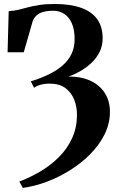

<svg xmlns="http://www.w3.org/2000/svg" viewBox="-20 -772 590 938"><path d="M91.5 146 74.5 115Q129.5 94 180 63.8Q230.5 33.5 270.2 -7Q310 -47.5 333 -98.5Q356 -149.5 356 -211.5Q356 -250.5 342.5 -285Q329 -319.5 299.8 -341.5Q270.5 -363.5 222.5 -363.5Q197.5 -363.5 176.8 -357.5Q156 -351.5 146.5 -343L130.5 -374.5Q178.5 -389.5 217.5 -408.2Q256.5 -427 285 -451.5Q313.5 -476 329 -507.8Q344.5 -539.5 344.5 -580Q344.5 -629 330.2 -659.8Q316 -690.5 292.5 -705Q269 -719.5 240.5 -719.5Q196.5 -719.5 173 -706.8Q149.5 -694 140 -669.5L96 -516.5H17L22.5 -717.5Q48 -719 69.8 -724.2Q91.5 -729.5 115.8 -736Q140 -742.5 171.5 -747.5Q203 -752.5 247.5 -752.5Q323.5 -752.5 375.8 -734Q428 -715.5 454.8 -678.5Q481.5 -641.5 481.5 -584.5Q481.5 -547.5 466 -517Q450.5 -486.5 425.2 -463.2Q400 -440 370.8 -423.5Q341.5 -407 314 -398Q361.5 -398.5 399.5 -386.2Q437.5 -374 464.2 -350.2Q491 -326.5 504.8 -293Q518.5 -259.5 517 -217.5Q515 -162.5 489.2 -112.2Q463.5 -62 420.5 -18.5Q377.5 25 323.2 59Q269 93 209.5 115.5Q150 138 91.5 146Z"/></svg>

Font: Merriweather 120pt
Style: Bold
Weight: 700
Designer: Eben Sorkin
Foundry: Eben Sorkin
Version: Version 2.100